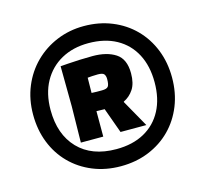

<svg xmlns="http://www.w3.org/2000/svg" viewBox="-106 -809 1044 977"><g transform="rotate(-15 416.0 -320.0)"><path d="M415 49Q335 49 268 21.5Q201 -6 152 -55.5Q103 -105 76.5 -172.5Q50 -240 50 -320Q50 -400 78 -467.5Q106 -535 156 -584.5Q206 -634 272.5 -661.5Q339 -689 415 -689Q495 -689 562.5 -661.5Q630 -634 679 -584.5Q728 -535 755 -467.5Q782 -400 782 -320Q782 -240 755 -172.5Q728 -105 679 -55.5Q630 -6 562.5 21.5Q495 49 415 49ZM415 -41Q501 -41 562.5 -75Q624 -109 657 -171.5Q690 -234 690 -320Q690 -406 657 -468.5Q624 -531 562.5 -565Q501 -599 415 -599Q334 -599 272.5 -565Q211 -531 176.5 -468.5Q142 -406 142 -320Q142 -191 214 -116Q286 -41 415 -41ZM248 -120 251 -309 249 -522Q261 -523 289 -525Q317 -527 352 -528.5Q387 -530 419 -530Q494 -530 540 -500Q586 -470 586 -395Q586 -342 565.5 -311Q545 -280 513 -265V-262L593 -120H457L409 -253L366 -254V-120ZM421 -349Q445 -349 453 -358.5Q461 -368 461 -398Q461 -414 454 -423.5Q447 -433 421 -433Q408 -433 391 -432Q374 -431 367 -430L366 -350Q377 -349 393.5 -349Q410 -349 421 -349Z"/></g></svg>

Font: Ruda SemiBold
Style: Bold
Weight: 900
Designer: Mariela Monsalve and Angelina Sanchez
Foundry: Mariela Monsalve and Angelina Sanchez
Version: Version 2.000